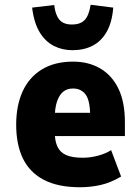

<svg xmlns="http://www.w3.org/2000/svg" viewBox="-20 -776 590 807"><path d="M316 11Q224 11 164.5 -20Q105 -51 76.5 -109.5Q48 -168 48 -252Q48 -331 74.5 -390.5Q101 -450 155 -483.5Q209 -517 287 -517Q352 -517 401 -488.5Q450 -460 477.5 -404Q505 -348 505 -261V-204H189V-302H369L359 -286Q359 -353 340 -378.5Q321 -404 287 -404Q262 -404 245.5 -390.5Q229 -377 219.5 -349Q210 -321 210 -276V-223Q210 -185 221 -160.5Q232 -136 257.5 -124.5Q283 -113 328 -113Q359 -113 391.5 -121.5Q424 -130 447 -145L489 -34Q445 -8 403 1.5Q361 11 316 11ZM284 -565Q242 -565 206.5 -583Q171 -601 147 -640Q123 -679 115 -744L208 -755Q212 -715 229 -694Q246 -673 282 -673Q318 -673 336 -692Q354 -711 361 -756L456 -744Q451 -682 428.5 -642.5Q406 -603 369.5 -584Q333 -565 284 -565Z"/></svg>

Font: Nunito Sans 7pt Condensed Black
Style: Regular
Weight: 900
Width: 3
Designer: Vernon Adams
Foundry: Vernon Adams
Version: Version 3.101;gftools[0.9.27]